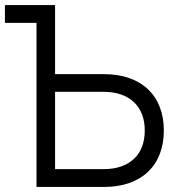

<svg xmlns="http://www.w3.org/2000/svg" viewBox="-26 -740 696 760"><path d="M-6.5 -649.5V-720H192V-446.5H385Q441.5 -446.5 485.5 -431Q529.5 -415.5 560 -386.5Q590.5 -357.5 606.5 -316.2Q622.5 -275 622.5 -223.5Q622.5 -172 606.5 -130.5Q590.5 -89 560 -60Q529.5 -31 485.5 -15.5Q441.5 0 385 0H118.5V-649.5ZM384.5 -70.5Q423 -70.5 453 -81Q483 -91.5 504 -111Q525 -130.5 536 -159Q547 -187.5 547 -223.5Q547 -259.5 536 -287.8Q525 -316 504 -335.8Q483 -355.5 453 -366Q423 -376.5 384.5 -376.5H192V-70.5Z"/></svg>

Font: Vela Sans
Style: Regular
Weight: 400
Designer: Principal design: Mikhail Sharanda - project Manrope.
Design modification: Ravid Balaliev
Foundry: Mikhail Sharanda
Version: Version 1.001